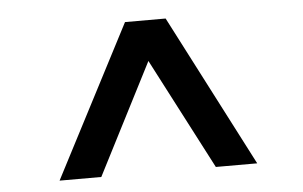

<svg xmlns="http://www.w3.org/2000/svg" viewBox="-38 -740 803 508"><g transform="rotate(-5 363.5 -485.5)"><path d="M101.1 -284.2 310.1 -687H418L626 -284.2H516.1L362.8 -579.1L211.9 -284.2Z"/></g></svg>

Font: Archivo Expanded
Style: Bold
Weight: 700
Width: 7
Designer: Hector Gatti
Foundry: Omnibus-Type
Version: Version 2.001